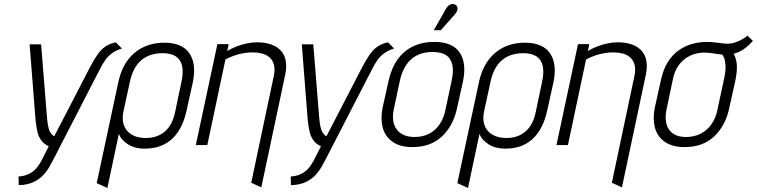

<svg xmlns="http://www.w3.org/2000/svg" viewBox="-20 -720 3757 953"><path d="M585 -479 555 -510Q525 -504 503 -489Q481 -474 463.5 -448.5Q446 -423 427 -387L249 -43Q242 -48 236 -54.5Q230 -61 225.5 -71.5Q221 -82 218 -99Q215 -116 213 -140L184 -500H127L156 -129Q159 -100 164 -73.5Q169 -47 182.5 -26.5Q196 -6 222 6L185 79Q176 95 165.5 109Q155 123 141 133Q127 143 110 149Q93 155 72 156L73 199Q118 198 149 182.5Q180 167 199.5 144Q219 121 231 97.5Q243 74 252 58L475 -375Q488 -401 501.5 -420.5Q515 -440 535 -455Q555 -470 585 -479Z M906 -171 937 -311Q956 -403 920 -455.5Q884 -508 795 -508Q707 -508 647 -457Q587 -406 567 -311L460 189L513 213L570 -56Q575 -41 587 -27.5Q599 -14 615.5 -3.5Q632 7 653 12.5Q674 18 697 18Q753 18 795 -3.5Q837 -25 865 -67.5Q893 -110 906 -171ZM880 -311 849 -163Q840 -120 820.5 -92Q801 -64 771.5 -49.5Q742 -35 703 -35Q675 -35 651.5 -43.5Q628 -52 612.5 -69Q597 -86 591.5 -111Q586 -136 593 -168L624 -311Q634 -360 655.5 -392Q677 -424 710 -440Q743 -456 787 -456Q829 -456 853 -440Q877 -424 884 -392Q891 -360 880 -311Z M1339 -343 1227 187 1277 210 1395 -346Q1402 -378 1400 -404Q1398 -430 1387.5 -449.5Q1377 -469 1358.5 -482.5Q1340 -496 1314 -503Q1288 -510 1255 -510Q1231 -510 1205 -504.5Q1179 -499 1154.5 -489.5Q1130 -480 1108 -467L1115 -501H1059L952 0H1009L1099 -425Q1122 -437 1144 -444.5Q1166 -452 1188.5 -456Q1211 -460 1234 -460Q1258 -460 1280 -454.5Q1302 -449 1317.5 -435.5Q1333 -422 1339.5 -399.5Q1346 -377 1339 -343Z M1936 -479 1906 -510Q1876 -504 1854 -489Q1832 -474 1814.5 -448.5Q1797 -423 1778 -387L1600 -43Q1593 -48 1587 -54.5Q1581 -61 1576.5 -71.5Q1572 -82 1569 -99Q1566 -116 1564 -140L1535 -500H1478L1507 -129Q1510 -100 1515 -73.5Q1520 -47 1533.5 -26.5Q1547 -6 1573 6L1536 79Q1527 95 1516.5 109Q1506 123 1492 133Q1478 143 1461 149Q1444 155 1423 156L1424 199Q1469 198 1500 182.5Q1531 167 1550.5 144Q1570 121 1582 97.5Q1594 74 1603 58L1826 -375Q1839 -401 1852.5 -420.5Q1866 -440 1886 -455Q1906 -470 1936 -479Z M2249 -185 2278 -316Q2297 -408 2261 -460Q2225 -512 2136 -512Q2076 -512 2029.5 -489.5Q1983 -467 1952.5 -423.5Q1922 -380 1908 -316L1879 -185Q1868 -131 1879.5 -87Q1891 -43 1928 -16.5Q1965 10 2027 10Q2119 10 2175 -44Q2231 -98 2249 -185ZM2221 -316 2191 -175Q2183 -134 2162.5 -103.5Q2142 -73 2110.5 -56.5Q2079 -40 2037 -40Q1997 -40 1971 -57Q1945 -74 1935.5 -104.5Q1926 -135 1934 -175L1964 -316Q1974 -364 1995.5 -396.5Q2017 -429 2050 -445.5Q2083 -462 2127 -462Q2171 -462 2195 -445.5Q2219 -429 2225.5 -396.5Q2232 -364 2221 -316ZM2238 -649Q2246 -658 2249 -666.5Q2252 -675 2250.5 -683Q2249 -691 2241 -696Q2233 -701 2224 -700Q2215 -699 2207.5 -693Q2200 -687 2194 -677L2133 -570H2168Z M2696 -171 2727 -311Q2746 -403 2710 -455.5Q2674 -508 2585 -508Q2497 -508 2437 -457Q2377 -406 2357 -311L2250 189L2303 213L2360 -56Q2365 -41 2377 -27.5Q2389 -14 2405.5 -3.5Q2422 7 2443 12.5Q2464 18 2487 18Q2543 18 2585 -3.5Q2627 -25 2655 -67.5Q2683 -110 2696 -171ZM2670 -311 2639 -163Q2630 -120 2610.5 -92Q2591 -64 2561.5 -49.5Q2532 -35 2493 -35Q2465 -35 2441.5 -43.5Q2418 -52 2402.5 -69Q2387 -86 2381.5 -111Q2376 -136 2383 -168L2414 -311Q2424 -360 2445.5 -392Q2467 -424 2500 -440Q2533 -456 2577 -456Q2619 -456 2643 -440Q2667 -424 2674 -392Q2681 -360 2670 -311Z M3129 -343 3017 187 3067 210 3185 -346Q3192 -378 3190 -404Q3188 -430 3177.5 -449.5Q3167 -469 3148.5 -482.5Q3130 -496 3104 -503Q3078 -510 3045 -510Q3021 -510 2995 -504.5Q2969 -499 2944.5 -489.5Q2920 -480 2898 -467L2905 -501H2849L2742 0H2799L2889 -425Q2912 -437 2934 -444.5Q2956 -452 2978.5 -456Q3001 -460 3024 -460Q3048 -460 3070 -454.5Q3092 -449 3107.5 -435.5Q3123 -422 3129.5 -399.5Q3136 -377 3129 -343Z M3717 -517 3690 -543Q3671 -527 3647 -516.5Q3623 -506 3606 -504Q3592 -502 3573 -504Q3554 -506 3532.5 -509Q3511 -512 3487 -512Q3454 -512 3419 -503Q3384 -494 3352 -472.5Q3320 -451 3296 -414Q3272 -377 3260 -320L3230 -185Q3219 -131 3230.5 -87Q3242 -43 3279 -16.5Q3316 10 3378 10Q3470 10 3526 -44Q3582 -98 3600 -185L3630 -320Q3641 -376 3636.5 -406.5Q3632 -437 3621 -453Q3637 -457 3653 -465Q3669 -473 3685 -486Q3701 -499 3717 -517ZM3575 -334 3541 -175Q3533 -134 3511.5 -103.5Q3490 -73 3458 -56.5Q3426 -40 3384 -40Q3345 -40 3320.5 -57Q3296 -74 3288 -104.5Q3280 -135 3288 -175L3320 -327Q3328 -365 3345 -390.5Q3362 -416 3384 -431Q3406 -446 3429.5 -452.5Q3453 -459 3475 -459Q3491 -459 3506.5 -457Q3522 -455 3537 -452.5Q3552 -450 3565 -449Q3569 -444 3572.5 -436.5Q3576 -429 3578 -419Q3580 -409 3581 -396.5Q3582 -384 3580.5 -368.5Q3579 -353 3575 -334Z"/></svg>

Font: Advent Pro
Style: Italic
Weight: 400
Italic angle: -12°
Designer: VivaRado, Andreas Kalpakidis
Foundry: VivaRado, Andreas Kalpakidis
Version: Version 3.000